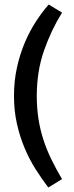

<svg xmlns="http://www.w3.org/2000/svg" viewBox="-20 -697 328 851"><path d="M194 134Q165 96 137.5 52.5Q110 9 89 -41Q68 -91 55 -148.5Q42 -206 42 -272Q42 -338 55 -397Q68 -456 89.5 -507Q111 -558 138.5 -600.5Q166 -643 196 -677L255 -641Q207 -564 175 -472.5Q143 -381 143 -272Q143 -218 150.5 -170Q158 -122 172.5 -77.5Q187 -33 208 10Q229 53 255 97Z"/></svg>

Font: Mukta Mahee SemiBold
Style: Regular
Weight: 600
Designer: Shuchita Grover, Noopur Datye, Girish Dalvi, Yashodeep Gholap
Foundry: Ek Type
Version: Version 2.538;PS 1.000;hotconv 16.6.51;makeotf.lib2.5.65220;